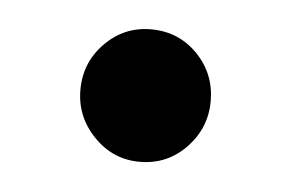

<svg xmlns="http://www.w3.org/2000/svg" viewBox="-28 -358 329 218"><g transform="rotate(5 137.0 -249.5)"><path d="M137 -174Q106.5 -174 84.8 -196.5Q63 -219 63 -249.5Q63 -281 84.8 -303Q106.5 -325 137 -325Q168.5 -325 190 -303Q211.5 -281 211.5 -249.5Q211.5 -219 190 -196.5Q168.5 -174 137 -174Z"/></g></svg>

Font: Fraunces 9pt
Style: Regular
Weight: 400
Version: Version 1.000;[b76b70a41]